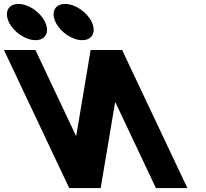

<svg xmlns="http://www.w3.org/2000/svg" viewBox="-277 -956 1047 975"><path d="M-183.5 -936C-234.5 -936 -256.1 -895 -232 -844C-207.9 -793 -147.5 -752 -96.5 -752C-45.5 -752 -23.9 -793 -48 -844C-72.1 -895 -132.5 -936 -183.5 -936ZM53.5 -936C2.5 -936 -19.1 -895 5 -844C29.1 -793 89.5 -752 140.5 -752C191.5 -752 213.1 -793 189 -844C164.9 -895 104.5 -936 53.5 -936ZM309.1 -436.1H307.4L234.3 -0.9H74.5L-257 -702.1H-97.2L108.6 -266.9H110.3L183.3 -702.1H343.1L674.6 -0.9H514.8Z"/></svg>

Font: Hussar
Style: BdOpOblFive
Weight: 700
Foundry: Cannot Into Space Fonts
Version: Version 2.00